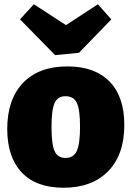

<svg xmlns="http://www.w3.org/2000/svg" viewBox="-20 -867 618 902"><path d="M297 -555Q425 -555 494.5 -484Q564 -413 564 -280Q564 -140 488 -62.5Q412 15 278 15Q150 15 82 -57Q14 -129 14 -261Q14 -400 88 -477.5Q162 -555 297 -555ZM288 -415Q251 -415 236.5 -383Q222 -351 222 -270Q222 -189 236.5 -157Q251 -125 288 -125Q326 -125 341 -158.5Q356 -192 356 -272Q356 -352 341 -383.5Q326 -415 288 -415ZM440 -847 503 -776 351 -619 239 -608 74 -776 139 -847 290 -749Z"/></svg>

Font: Bitter Black
Style: Regular
Weight: 900
Designer: Sol Matas, and Bitter project Authors
Foundry: Sol Matas
Version: Version 2.001